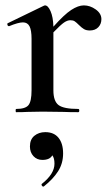

<svg xmlns="http://www.w3.org/2000/svg" viewBox="-20 -416 414 712"><path d="M356 -345Q356 -327 344.5 -315Q333 -303 313 -303Q300 -303 291.5 -308Q283 -313 273 -323Q263 -333 257 -337Q251 -341 241 -341Q230 -341 217.5 -332.5Q205 -324 178 -296V-81Q178 -41 197 -26.5Q216 -12 270 -12Q274 -12 274 -6Q274 0 270 0Q236 0 216 -1L138 -2L81 -1Q66 0 40 0Q38 0 38 -6Q38 -12 40 -12Q74 -12 85.5 -26Q97 -40 97 -81V-272Q97 -304 89.5 -318.5Q82 -333 65 -333Q48 -333 14 -319H13Q9 -319 7.5 -324Q6 -329 9 -330L141 -394Q145 -396 147 -396Q158 -396 167.5 -374.5Q177 -353 178 -317Q218 -362 244 -379Q270 -396 291 -396Q314 -396 335 -381Q356 -366 356 -345ZM214 153Q214 190 195.5 219Q177 248 143 275L141 276Q137 276 135 272Q133 268 135 266Q182 229 182 191Q182 170 174 160Q165 177 137 177Q117 177 104 163Q91 149 91 127Q91 101 107.5 87.5Q124 74 148 74Q180 74 197 95Q214 116 214 153Z"/></svg>

Font: Cormorant Garamond SemiBold
Style: Regular
Weight: 600
Designer: Christian Thalmann (Catharsis Fonts)
Version: Version 3.000